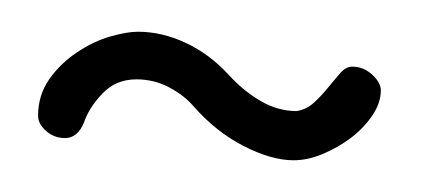

<svg xmlns="http://www.w3.org/2000/svg" viewBox="-20 -303 270 121"><path d="M33 -226Q29 -216 21 -216Q14 -216 9 -220.5Q4 -225 4 -230Q4 -243 11 -253Q18 -263 28.5 -270Q39 -277 49.5 -280Q60 -283 67 -283Q82 -283 97 -276Q112 -269 124 -256Q133 -246 144 -239.5Q155 -233 167 -233Q173 -234 177.5 -238Q182 -242 186.5 -247.5Q191 -253 194.5 -257Q198 -261 202 -261Q209 -261 214.5 -256Q220 -251 220 -246Q220 -238 214.5 -230Q209 -222 201 -216Q193 -210 183.5 -206Q174 -202 165 -202Q151 -202 133.5 -211Q116 -220 102 -236Q96 -243 86.5 -248Q77 -253 66 -253Q53 -253 44.5 -244Q36 -235 33 -226Z"/></svg>

Font: Gruenewald VA
Style: Regular
Weight: 400
Designer: Peter Wiegel
Foundry: Peter Wiegel, nach dem Schriftentwurf von Dr. H. Gr¸newald
Version: Version 0.007